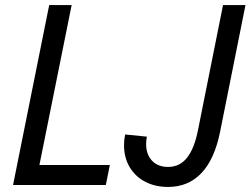

<svg xmlns="http://www.w3.org/2000/svg" viewBox="-20 -740 1002 768"><path d="M176.8 -719.7H266.6L137.7 -80.1H419.4L403.3 0H32.2ZM476.1 -159.2Q476.1 -180.2 480.5 -202.1L567.4 -193.4Q564.5 -178.2 564.5 -163.6Q564.5 -122.6 587.9 -97.4Q611.3 -72.3 652.3 -72.3Q698.7 -72.3 728 -108.9Q757.3 -145.5 772 -219.7L872.1 -719.7H961.9L860.4 -212.9Q838.4 -103.5 785.9 -47.9Q733.4 7.8 652.3 7.8Q601.1 7.8 561 -12.9Q521 -33.7 498.5 -71.8Q476.1 -109.9 476.1 -159.2Z"/></svg>

Font: Reddit Sans Chocolate
Style: Italic
Weight: 400
Italic angle: -11.25°
Designer: Stephen Hutchings
Version: Version 1.013